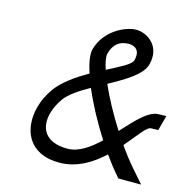

<svg xmlns="http://www.w3.org/2000/svg" viewBox="-110 -852 996 985"><g transform="rotate(15 388.0 -359.5)"><path d="M346.7 -391.7C379.1 -314.9 425.6 -228.2 477 -148.1C425.3 -98.5 370.3 -59.4 311.4 -59C310.8 -59 310.2 -59 309.6 -59C190.2 -59 156.5 -131.2 178.1 -211.7C185.5 -239.3 199.4 -268 218.6 -295C243.6 -329.2 292.1 -360.8 346.7 -391.7ZM519.8 -84.6C544.5 -49.8 569.8 -17.3 594.7 11L603 21H724L662.7 -49C636.2 -79.6 609.4 -114.4 583.5 -151.3C638 -214.3 675.6 -270.6 697.2 -271L736.5 -272L757.9 -352L716.7 -351C662.5 -349.6 604.4 -283.6 541.1 -214.7C493.5 -289.3 451.4 -367.3 422.4 -433.4C508.5 -480.5 590.2 -528.6 605.5 -585.4C632.9 -687.8 554.1 -740 494.6 -740C494 -740 493.4 -740 492.9 -740C438.5 -739 331.7 -690.8 303.5 -585.4C296.1 -558.1 303.3 -513.9 320.8 -460.6C257.1 -424.4 193.7 -381.1 155.5 -328L155.2 -327C132.9 -296.1 116.3 -261 106.7 -225.1C74.7 -105.8 120.2 21 288.4 21C289 21 289.5 21 290 21C381.9 20.6 458.3 -27.5 519.8 -84.6ZM396 -500.8C383.7 -537.9 378.5 -567 383 -583.6C398.8 -642.8 435.7 -659 473.4 -660C474.3 -660 475.2 -660 476.1 -660C512.3 -660 540 -639.6 525.5 -585.7C519.4 -562.8 464 -535.8 396 -500.8Z"/></g></svg>

Font: Nordica Advanced
Style: RegularObl
Weight: 300
Version: Version 1.07